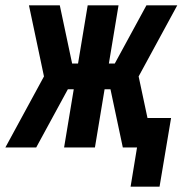

<svg xmlns="http://www.w3.org/2000/svg" viewBox="-53 -550 681 716"><path d="M434 146 458 0H405L359 -217H337L301 0H186L222 -217H200L82 0H-33L111 -265L55 -530H170L216 -313H238L274 -530H389L353 -313H375L493 -530H608L464 -265L497 -110H585L542 146Z"/></svg>

Font: Iosevka Curly XBdEx
Style: Italic
Weight: 800
Width: 7
Italic angle: -9°
Monospace: yes
Designer: Belleve Invis
Foundry: Belleve Invis
Version: Version 11.1.0; ttfautohint (v1.8.3)